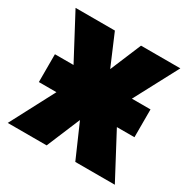

<svg xmlns="http://www.w3.org/2000/svg" viewBox="-131 -674 783 795"><g transform="rotate(30 261.0 -276.5)"><path d="M32 -344V-211H116L5 0H191L258 -160L328 0H517L405 -211H489V-344H400L511 -553H323L261 -405L198 -553H10L121 -344Z"/></g></svg>

Font: Noto Sans Condensed Black
Style: Regular
Weight: 900
Width: 3
Designer: Monotype Design Team
Foundry: Monotype Imaging Inc.
Version: Version 2.013